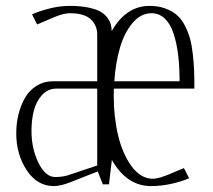

<svg xmlns="http://www.w3.org/2000/svg" viewBox="-20 -626 725 652"><path d="M310.1 -325.2H172.4Q143.1 -325.2 123.3 -304Q103.5 -282.7 95.2 -251.2Q86.9 -219.7 86.9 -181.2Q86.9 -121.6 110.6 -73.2Q134.3 -24.9 167.5 -24.9Q190.9 -24.9 209 -30.3L310.1 -64ZM640.1 -325.2H366.7Q366.2 -317.4 366.2 -300.8Q366.2 -228.5 381.3 -165.3Q396.5 -102.1 427.5 -60.5Q458.5 -19 499.5 -19Q505.9 -19 513.7 -20.8Q521.5 -22.5 526.4 -23.9Q531.2 -25.4 539.8 -28.6Q548.3 -31.7 550.8 -32.7L604.5 -55.2L622.1 -21Q603 -11.7 566.7 -2.9Q530.3 5.9 493.2 5.9Q410.2 5.9 359.9 -83L350.1 0H329.1L312 -43.9L220.7 -7.8Q186 5.9 163.1 5.9Q106 5.9 70.6 -48.1Q35.2 -102.1 35.2 -173.3Q35.2 -207.5 43 -238.5Q50.8 -269.5 65.4 -294.7Q80.1 -319.8 104.7 -335Q129.4 -350.1 160.2 -350.1H310.1V-508.8Q310.1 -539.6 288.3 -560.3Q266.6 -581.1 217.3 -581.1Q196.3 -581.1 164.6 -567.9L106 -543L88.9 -577.1Q109.4 -586.9 145.3 -596.4Q181.2 -606 217.3 -606Q252.4 -606 278.8 -600.6Q305.2 -595.2 319.8 -587.2Q334.5 -579.1 343.8 -566.9Q353 -554.7 356 -544.2Q358.9 -533.7 359.4 -520.5Q408.2 -606 487.8 -606Q517.6 -606 541 -597.4Q564.5 -588.9 580.3 -575.2Q596.2 -561.5 607.7 -539.3Q619.1 -517.1 625.2 -495.1Q631.3 -473.1 634.8 -441.9Q638.2 -410.6 639.2 -385.5Q640.1 -360.4 640.1 -325.2ZM589.8 -350.1Q589.8 -397.9 585.2 -437.3Q580.6 -476.6 570.1 -510Q559.6 -543.5 540.3 -562.3Q521 -581.1 494.6 -581.1Q458 -581.1 430.2 -548.1Q402.3 -515.1 387.5 -464.4Q372.6 -413.6 368.2 -350.1Z"/></svg>

Font: Reswysokr
Style: Regular
Weight: 500
Version: Version 0.984